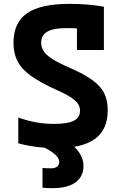

<svg xmlns="http://www.w3.org/2000/svg" viewBox="-20 -760 640 998"><path d="M272 10Q221 10 170 3.5Q119 -3 75 -15V-149Q124 -132 168 -124Q212 -116 261 -116Q332 -116 364 -132.5Q396 -149 396 -185Q396 -205 384.5 -221.5Q373 -238 346 -255.5Q319 -273 271 -294Q189 -331 140.5 -366Q92 -401 71 -442Q50 -483 50 -537Q50 -642 120.5 -691Q191 -740 342 -740Q385 -740 432 -736.5Q479 -733 520 -725V-500H380V-671L407 -610Q391 -612 368.5 -613Q346 -614 326 -614Q258 -614 226 -595.5Q194 -577 194 -538Q194 -514 207.5 -493.5Q221 -473 252.5 -453Q284 -433 337 -410Q414 -377 458.5 -345Q503 -313 521.5 -275.5Q540 -238 540 -187Q540 -87 474.5 -38.5Q409 10 272 10ZM255 218Q240 218 226.5 217.5Q213 217 201 216V113Q212 114 223 114.5Q234 115 245 115Q259 115 268.5 111Q278 107 283 99.5Q288 92 288 81Q288 62 264.5 41.5Q241 21 197 0L325 -33Q370 1 392 33.5Q414 66 414 102Q414 139 395.5 165Q377 191 341.5 204.5Q306 218 255 218Z"/></svg>

Font: M PLUS Code Latin Expanded
Style: Bold
Weight: 700
Width: 7
Designer: Coji Morishita
Foundry: UNDERFOREST DESIGN
Version: Version 1.002; ttfautohint (v1.8.3)